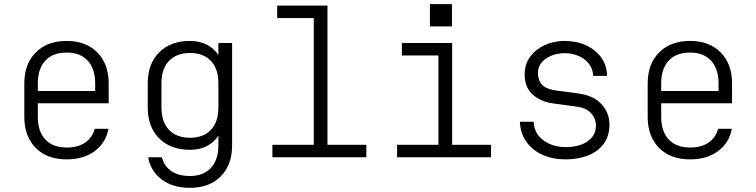

<svg xmlns="http://www.w3.org/2000/svg" viewBox="-20 -757 3640 924"><path d="M301 10Q206 10 151.5 -45.5Q97 -101 97 -194V-356Q97 -449 152 -504.5Q207 -560 301 -560Q394 -560 448.5 -504.5Q503 -449 503 -356V-260H162V-194Q162 -125 198 -86Q234 -47 301 -47Q355 -47 389.5 -70.5Q424 -94 436 -137H502Q489 -69 435.5 -29.5Q382 10 301 10ZM162 -319H438V-356Q438 -425 402.5 -464.5Q367 -504 301 -504Q234 -504 198 -465Q162 -426 162 -356Z M894 147Q812 147 758.5 107Q705 67 693 0H759Q770 43 805 66.5Q840 90 894 90Q959 90 995 51Q1031 12 1031 -57V-104Q1010 -72 975.5 -54Q941 -36 894 -36Q801 -36 746 -91Q691 -146 691 -240V-356Q691 -450 746 -505Q801 -560 894 -560Q941 -560 975.5 -542Q1010 -524 1031 -492V-550H1097V-57Q1097 36 1042.5 91.5Q988 147 894 147ZM894 -502Q830 -502 793.5 -464Q757 -426 757 -356V-240Q757 -170 793.5 -132Q830 -94 894 -94Q959 -94 995 -132Q1031 -170 1031 -240V-356Q1031 -426 995 -464Q959 -502 894 -502Z M1291 0V-60H1490V-670H1314V-730H1556V-60H1743V0Z M1891 0V-60H2090V-490H1914V-550H2156V-60H2343V0ZM2049 -737H2155V-630H2049Z M2702 10Q2640 10 2591 -12Q2542 -34 2513 -75Q2484 -116 2482 -171H2548Q2551 -114 2595.5 -81.5Q2640 -49 2704 -49Q2741 -49 2774 -60Q2807 -71 2827.5 -94.5Q2848 -118 2848 -153Q2848 -187 2824 -212.5Q2800 -238 2755 -244Q2727 -248 2699.5 -251.5Q2672 -255 2644 -259Q2582 -267 2543.5 -302Q2505 -337 2505 -399Q2505 -448 2531.5 -484Q2558 -520 2601.5 -540Q2645 -560 2698 -560Q2755 -560 2801 -538.5Q2847 -517 2874 -479.5Q2901 -442 2901 -392H2835Q2831 -444 2791 -472.5Q2751 -501 2698 -501Q2646 -501 2607.5 -475Q2569 -449 2569 -406Q2569 -371 2588.5 -349.5Q2608 -328 2659 -321Q2683 -318 2711 -314.5Q2739 -311 2771 -306Q2840 -295 2876.5 -253.5Q2913 -212 2913 -158Q2913 -102 2885 -64.5Q2857 -27 2809 -8.5Q2761 10 2702 10Z M3301 10Q3206 10 3151.5 -45.5Q3097 -101 3097 -194V-356Q3097 -449 3152 -504.5Q3207 -560 3301 -560Q3394 -560 3448.5 -504.5Q3503 -449 3503 -356V-260H3162V-194Q3162 -125 3198 -86Q3234 -47 3301 -47Q3355 -47 3389.5 -70.5Q3424 -94 3436 -137H3502Q3489 -69 3435.5 -29.5Q3382 10 3301 10ZM3162 -319H3438V-356Q3438 -425 3402.5 -464.5Q3367 -504 3301 -504Q3234 -504 3198 -465Q3162 -426 3162 -356Z"/></svg>

Font: Tiny ExtraLight
Style: Regular
Weight: 200
Monospace: yes
Designer: Philipp Nurullin, Konstantin Bulenkov
Foundry: JetBrains
Version: Version 2.251; ttfautohint (v1.8.4.7-5d5b)